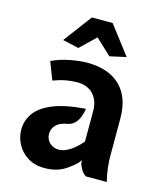

<svg xmlns="http://www.w3.org/2000/svg" viewBox="-113 -825 768 920"><g transform="rotate(15 271.0 -365.0)"><path d="M195 13Q147 13 112.2 -8.2Q77.5 -29.5 58.8 -64Q40 -98.5 40 -138Q40 -179.5 64.5 -216.5Q89 -253.5 148.8 -279.2Q208.5 -305 314 -313Q310.5 -289.5 302.5 -269.8Q294.5 -250 280.8 -237Q267 -224 246 -220Q221 -216 205 -206Q189 -196 181.5 -181.8Q174 -167.5 174 -151Q174 -125 192.5 -107.5Q211 -90 237 -90Q265.5 -90 294.8 -109.8Q324 -129.5 350 -160V-311Q350 -363 321.2 -394Q292.5 -425 240 -425Q215.5 -425 187 -420Q158.5 -415 123 -402L89 -490Q133.5 -510.5 180.8 -519.2Q228 -528 263 -528Q369.5 -528 427.2 -472Q485 -416 485 -311V-126Q485 -98.5 488.5 -67Q492 -35.5 501 0H398Q384.5 -7.5 375.8 -21.2Q367 -35 361 -50L358 -70L346 -53Q301 -12 267.2 0.5Q233.5 13 195 13ZM203 -585 123 -603 228 -743H331L438 -603L357 -585L279 -658Z"/></g></svg>

Font: Expletus Sans
Style: Bold
Weight: 700
Version: Version 7.500